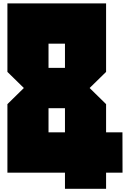

<svg xmlns="http://www.w3.org/2000/svg" viewBox="-20 -997 787 1163"><path d="M373.5 48.8H24.9V-366.2L124.5 -463.9L24.9 -561.5V-976.6H622.6V-561.5L522.9 -463.9L622.6 -366.2V-195.3H721.7L722.2 48.8H622.6V146.5H373.5ZM373.5 -195.3V-341.8H273.9V-195.3ZM373.5 -585.9V-732.4H273.9V-585.9Z"/></svg>

Font: Wilelessous
Style: Regular
Weight: 400
Designer: Kristopher Martin
Foundry: Kristopher Martin
Version: Version 1.0; ttfautohint (v1.8.4.7-5d5b)